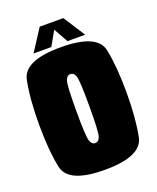

<svg xmlns="http://www.w3.org/2000/svg" viewBox="-137 -812 734 898"><g transform="rotate(-20 229.5 -363.0)"><path d="M228.5 4Q411 4 429 -84Q447 -172 447 -300.5Q447 -430 429 -517.8Q411 -605.5 228.5 -605.5Q47.5 -605.5 29.2 -517.8Q11 -430 11 -300.5Q11 -172 29.2 -84Q47.5 4 228.5 4ZM228.5 -129Q211.5 -129 204 -152.5Q196.5 -176 196.5 -300.5Q196.5 -426 204 -449Q211.5 -472 228.5 -472Q247 -472 254.2 -449Q261.5 -426 261.5 -300.5Q261.5 -176 254.2 -152.5Q247 -129 228.5 -129ZM100.5 -621.5H189L229.5 -693L269.5 -621.5H357.5L288 -729.5H170.5Z"/></g></svg>

Font: Anybody ExtraCondensed Black
Style: Regular
Weight: 900
Width: 2
Version: Version 1.113;gftools[0.9.25]